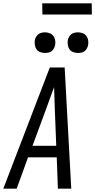

<svg xmlns="http://www.w3.org/2000/svg" viewBox="-32 -1144 577 1164"><path d="M-12 0 270 -735H360L400 0H319L312 -190H138L69 0ZM309 -260 300 -490Q299 -522 298 -553.5Q297 -585 296 -616Q285 -585 273 -553.5Q261 -522 250 -490L165 -260ZM440 -823Q426 -823 412 -828Q398 -833 390 -844Q382 -855 379.5 -870Q377 -885 379 -900Q381 -910 386.5 -920Q392 -930 400.5 -936.5Q409 -943 419.5 -945.5Q430 -948 441 -948Q455 -948 469 -942.5Q483 -937 491.5 -926Q500 -915 502.5 -900Q505 -885 502 -870Q500 -860 494.5 -850Q489 -840 480.5 -833.5Q472 -827 461.5 -825Q451 -823 440 -823ZM240 -823Q226 -823 212 -828Q198 -833 190 -844Q182 -855 179.5 -870Q177 -885 179 -900Q181 -910 186.5 -920Q192 -930 200.5 -936.5Q209 -943 219.5 -945.5Q230 -948 241 -948Q255 -948 269 -942.5Q283 -937 291.5 -926Q300 -915 302.5 -900Q305 -885 302 -870Q300 -860 294.5 -850Q289 -840 280.5 -833.5Q272 -827 261.5 -825Q251 -823 240 -823ZM525 -1056H225L224 -1124H524Z"/></svg>

Font: Iosevka Custom
Style: Italic
Weight: 400
Italic angle: -9°
Monospace: yes
Designer: Belleve Invis
Foundry: Belleve Invis
Version: Version 30.3.3; ttfautohint (v1.8.3)